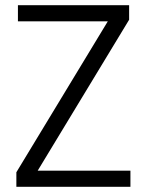

<svg xmlns="http://www.w3.org/2000/svg" viewBox="-20 -719 565 739"><path d="M125 -62H482V0H43V-56L395 -637H49V-699H477V-643Z"/></svg>

Font: A Bank Premium Light
Style: Regular
Weight: 300
Designer: Ninad Kale (Devanagari), Jonny Pinhorn (Latin), Htun Naung (Myanmar)
Foundry: Indian Type Foundry
Version: 4.004